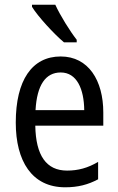

<svg xmlns="http://www.w3.org/2000/svg" viewBox="-20 -786 502 816"><path d="M215 -766H116V-757C141 -716 210 -641 252 -606H306V-617C277 -654 236 -720 215 -766ZM238 -546C116 -546 47 -445 47 -265C47 -102 115 10 257 10C311 10 354 -1 397 -24V-98C353 -72 312 -61 265 -61C177 -61 132 -125 130 -252H419V-308C419 -444 356 -546 238 -546ZM238 -478C307 -478 337 -407 338 -318H131C137 -425 174 -478 238 -478Z"/></svg>

Font: Noto Sans Condensed
Style: Regular
Weight: 400
Width: 3
Designer: Monotype Design Team
Foundry: Monotype Imaging Inc.
Version: Version 2.013